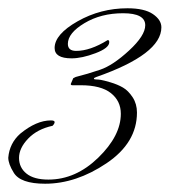

<svg xmlns="http://www.w3.org/2000/svg" viewBox="-41 -671 415 464"><path d="M349 -605Q349 -540 192 -485Q186 -483 186 -481Q186 -479 191 -479Q196 -479 202.5 -478Q209 -477 226 -472Q243 -467 256 -459.5Q269 -452 279.5 -436Q290 -420 290 -399Q290 -326 216.5 -276.5Q143 -227 68 -227Q8 -227 -8 -254Q-21 -275 -21 -290Q-18 -325 8 -348Q47 -380 82 -380Q91 -380 91 -376Q91 -372 86 -367Q49 -359 27 -336Q5 -313 5 -289.5Q5 -266 23 -251.5Q41 -237 76 -237Q142 -237 196.5 -290Q251 -343 251 -396Q251 -427 227 -446Q203 -465 154 -465H134Q130 -465 130 -468L136 -482L142 -485Q170 -492 201 -502.5Q232 -513 271 -549Q310 -585 310 -610Q310 -639 256.5 -639Q203 -639 163 -615Q123 -591 123 -565Q123 -548 143 -548Q177 -548 219 -574H220Q223 -574 223 -569Q223 -555 190 -542.5Q157 -530 132 -530Q91 -530 91 -555Q91 -588 146.5 -619.5Q202 -651 267 -651Q308 -651 328.5 -637Q349 -623 349 -605Z"/></svg>

Font: Mr De Haviland
Style: Regular
Weight: 400
Designer: Alejandro Paul
Foundry: Alejandro Paul
Version: Version 1.000